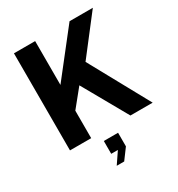

<svg xmlns="http://www.w3.org/2000/svg" viewBox="-225 -885 1176 1271"><g transform="rotate(-30 363.0 -249.5)"><path d="M457 -456 678 -742H500L237 -407V-742H75V0H237V-210L344 -342L537 0H707ZM349 243 409 162V58H300V156H351L292 243Z"/></g></svg>

Font: Cheyenne Sans
Style: Bold
Weight: 700
Designer: The Public Sans project authors (U.S. Web Design System), Libre Franklin designed by Pablo Impallari and Rodrigo Fuenzal
Foundry: The Cheyenne Sans Project Authors
Version: Version 2.007